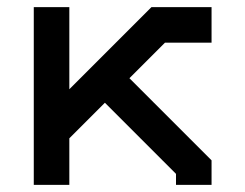

<svg xmlns="http://www.w3.org/2000/svg" viewBox="-20 -520 690 540"><path d="M475 -31 275 -231 175 -131V0H75V-500H175V-269L406 -500H575V-400H444L344 -300L575 -69V0H475Z"/></svg>

Font: Monoikos Medium
Style: Regular
Weight: 500
Designer: Brian Krent
Version: Version 0.088